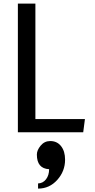

<svg xmlns="http://www.w3.org/2000/svg" viewBox="-20 -748 540 1086"><path d="M81.1 0ZM450.7 0H81.1V-727.5H180.2V-74.7H460.4ZM264.2 49.8Q302.7 49.8 325.4 78.6Q348.1 107.4 348.1 155.3Q348.1 220.2 304 269.5Q259.8 318.8 195.3 318.8V289.6Q223.1 288.6 240.5 265.9Q257.8 243.2 257.8 209Q188.5 205.6 188.5 126Q188.5 101.6 210 75.7Q231.4 49.8 264.2 49.8Z"/></svg>

Font: Coda
Style: Regular
Weight: 400
Designer: vernon adams
Foundry: vernon adams
Version: Version 2.000; ttfautohint (v0.8) -r 50 -G 200 -x